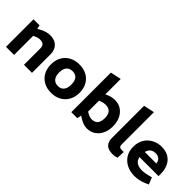

<svg xmlns="http://www.w3.org/2000/svg" viewBox="95 -1646 2531 2531"><g transform="rotate(45 1360.0 -380.5)"><path d="M63 0V-513H176L187 -459L220 -478Q257 -498 294 -509.5Q331 -521 368 -521Q430 -521 469.5 -497.5Q509 -474 528.5 -434.5Q548 -395 548 -345V0H398V-307Q398 -345 378.5 -365.5Q359 -386 312 -386Q294 -386 277 -381.5Q260 -377 242 -369L214 -357V0Z M911 9Q829 9 769.5 -24.5Q710 -58 677.5 -118Q645 -178 645 -256Q645 -336 678.5 -395.5Q712 -455 772.5 -488Q833 -521 913 -521Q995 -521 1054.5 -487.5Q1114 -454 1146 -394.5Q1178 -335 1178 -256Q1178 -178 1144.5 -118Q1111 -58 1051 -24.5Q991 9 911 9ZM912 -118Q947 -118 972 -133.5Q997 -149 1011 -180Q1025 -211 1025 -256Q1025 -302 1011.5 -333Q998 -364 973 -379Q948 -394 912 -394Q877 -394 851 -379Q825 -364 811 -333Q797 -302 797 -256Q797 -211 811 -180Q825 -149 851 -133.5Q877 -118 912 -118Z M1576 8Q1543 8 1507 -4.5Q1471 -17 1434 -41L1392 -69L1426 -165L1464 -143Q1482 -133 1501 -128Q1520 -123 1537 -123Q1574 -123 1599.5 -138Q1625 -153 1637.5 -183Q1650 -213 1650 -257Q1650 -301 1636.5 -331Q1623 -361 1596.5 -375.5Q1570 -390 1532 -390Q1516 -390 1498.5 -387Q1481 -384 1462 -377L1432 -367V-120L1412 -95L1393 0H1281V-738L1432 -770V-426L1389 -463L1458 -495Q1483 -507 1515.5 -514Q1548 -521 1577 -521Q1643 -521 1694 -487.5Q1745 -454 1773.5 -394Q1802 -334 1802 -256Q1802 -179 1773.5 -119Q1745 -59 1693.5 -25.5Q1642 8 1576 8Z M2058 8Q1974 8 1937 -30Q1900 -68 1900 -133V-738L2051 -770V-161Q2051 -140 2064 -128.5Q2077 -117 2106 -117Q2114 -117 2122.5 -117.5Q2131 -118 2141 -118L2137 -7Q2119 0 2098 4Q2077 8 2058 8Z M2461 8Q2385 8 2321 -22.5Q2257 -53 2218.5 -112Q2180 -171 2180 -255Q2180 -318 2201 -367Q2222 -416 2259.5 -450.5Q2297 -485 2345.5 -503Q2394 -521 2448 -521Q2526 -521 2580 -488Q2634 -455 2662 -395.5Q2690 -336 2690 -259V-217H2334Q2342 -181 2361.5 -158.5Q2381 -136 2411.5 -125.5Q2442 -115 2481 -115Q2506 -115 2534.5 -119.5Q2563 -124 2592 -131L2639 -144L2678 -49L2634 -29Q2591 -10 2547 -1Q2503 8 2461 8ZM2336 -314H2553Q2546 -358 2520.5 -381Q2495 -404 2449 -404Q2420 -404 2397.5 -394Q2375 -384 2359.5 -364Q2344 -344 2336 -314Z"/></g></svg>

Font: REM Medium SemiBold
Style: Regular
Weight: 600
Version: Version 1.005;gftools[0.9.28]